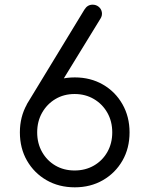

<svg xmlns="http://www.w3.org/2000/svg" viewBox="-20 -801 619 821"><path d="M300 0Q232 0 179 -30.5Q126 -61 95.5 -114Q65 -167 65 -235Q65 -302 95.5 -355.5Q126 -409 179 -439.5Q232 -470 300 -470Q367 -470 420 -439.5Q473 -409 503.5 -355.5Q534 -302 534 -235Q534 -167 503.5 -114Q473 -61 420 -30.5Q367 0 300 0ZM299 -72Q345 -72 381.5 -93Q418 -114 439 -151Q460 -188 460 -235Q460 -282 439 -319Q418 -356 381.5 -377.5Q345 -399 299 -399Q253 -399 217 -377.5Q181 -356 160 -319Q139 -282 139 -235Q139 -188 160 -151Q181 -114 217 -93Q253 -72 299 -72ZM94 -354 341 -760Q354 -781 376 -781Q391 -781 402 -772Q413 -763 415.5 -749Q418 -735 410 -722L245 -453Z"/></svg>

Font: Comfortaa
Style: Regular
Weight: 400
Designer: Johan Aakerlund
Foundry: Johan Aakerlund
Version: Version 3.104; ttfautohint (v1.8.1.43-b0c9)